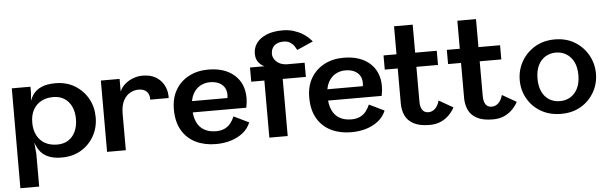

<svg xmlns="http://www.w3.org/2000/svg" viewBox="-53 -887 4004 1266"><g transform="rotate(-5 1949.0 -254.0)"><path d="M36.5 -472H160V-429.9L141.3 -234L160 -26.1V189H35.5ZM324.9 -480.6Q399.3 -480.6 454.2 -446.8Q509.2 -413.1 540.1 -357.5Q571 -301.9 571 -234Q571 -166.2 540.1 -110.6Q509.2 -55 454.2 -21.9Q399.3 11.2 324.9 11.2Q270.7 11.2 234 -5.6Q197.3 -22.3 176.3 -54.3Q155.2 -86.3 145.9 -131.3Q136.5 -176.4 136.5 -234Q136.5 -292.2 144.4 -337.5Q152.3 -382.7 173 -414.8Q193.7 -446.9 230.8 -463.7Q267.9 -480.6 324.9 -480.6ZM302.7 -391Q258 -391 224.1 -372.8Q190.2 -354.5 170.7 -320.2Q151.2 -285.8 151.2 -234Q151.2 -184.2 170.8 -148.4Q190.4 -112.6 224.2 -94.6Q258.1 -76.6 303.6 -76.6Q346.8 -76.6 377.5 -96.8Q408.3 -117 424.3 -152.5Q440.3 -188 440.3 -234Q440.3 -281 424.1 -315.9Q407.9 -350.7 377.3 -370.9Q346.7 -391 302.7 -391Z M625.9 0V-472H750V-388.4Q761.7 -416.7 786.1 -437.4Q810.5 -458.1 840.7 -469.1Q871 -480.2 902.1 -480.2Q954.6 -480.4 989.4 -459.5Q1024.1 -438.6 1042.4 -404.9Q1060.7 -371.3 1061.5 -333Q1061.7 -329.5 1061.7 -326.2Q1061.7 -322.9 1061.1 -318.2H939.3Q940.8 -353.5 921.5 -372.2Q902.2 -390.9 868.6 -390.9Q839.7 -390.9 812.6 -376.1Q785.5 -361.3 768.4 -329.9Q751.3 -298.5 750 -246.3V0Z M1201 -284.5H1447.3Q1448.7 -290.6 1449 -296Q1449.3 -301.4 1449.3 -307.1Q1449.3 -335 1436.5 -355.2Q1423.8 -375.3 1399.7 -386.9Q1375.7 -398.4 1340.3 -398.4Q1305.9 -398.4 1276 -381.6Q1246.1 -364.9 1227.7 -329.9Q1209.3 -294.9 1209.8 -240.9Q1209.5 -185.9 1225.9 -148.4Q1242.4 -110.9 1274.8 -92Q1307.2 -73 1353.9 -73Q1387.1 -73 1410.9 -84.3Q1434.7 -95.6 1450.5 -115.6Q1466.3 -135.6 1476.6 -160.2L1576.5 -111.9Q1559.6 -70.7 1524.9 -43.4Q1490.1 -16.1 1444.4 -2.3Q1398.7 11.4 1346.4 11.4Q1271.9 11.4 1213.9 -16.5Q1155.9 -44.4 1122.4 -100.6Q1089 -156.7 1089 -240.2Q1089 -315.8 1121 -369.7Q1153 -423.7 1209.1 -453Q1265.2 -482.4 1337.1 -482.4Q1446 -482.4 1509.5 -426.3Q1572.9 -370.2 1572.9 -274.4Q1572.9 -259.3 1571.2 -243.3Q1569.4 -227.3 1565.7 -209.9H1197.7Z M1700 -0.2V-378.1H1613.2V-472H1709.6Q1690.1 -478.7 1671.4 -500.9Q1652.7 -523.1 1652.7 -560.2Q1652.7 -599 1674.9 -629.6Q1697.1 -660.3 1740.6 -678.8Q1784.1 -697.3 1848.3 -697.3Q1888.7 -697.3 1921.8 -686.7Q1955 -676.2 1978.7 -661.3Q2002.5 -646.4 2018.1 -631.3Q2033.7 -616.1 2040.5 -606.9L1933.6 -560.1Q1929.5 -569.3 1919.8 -584.3Q1910.1 -599.3 1892.7 -611.1Q1875.3 -623 1848.3 -623Q1823.1 -623 1804.2 -614.4Q1785.4 -605.7 1775.2 -589Q1765 -572.2 1765 -548.3Q1765 -531.1 1775.1 -514.3Q1785.3 -497.5 1805 -485.7Q1824.7 -473.9 1855.5 -472H1974.7V-378.1H1821.5V-0.2Z M2097 -284.5H2343.3Q2344.7 -290.6 2345 -296Q2345.3 -301.4 2345.3 -307.1Q2345.3 -335 2332.5 -355.2Q2319.8 -375.3 2295.7 -386.9Q2271.7 -398.4 2236.3 -398.4Q2201.9 -398.4 2172 -381.6Q2142.1 -364.9 2123.7 -329.9Q2105.3 -294.9 2105.8 -240.9Q2105.5 -185.9 2121.9 -148.4Q2138.4 -110.9 2170.8 -92Q2203.2 -73 2249.9 -73Q2283.1 -73 2306.9 -84.3Q2330.7 -95.6 2346.5 -115.6Q2362.3 -135.6 2372.6 -160.2L2472.5 -111.9Q2455.6 -70.7 2420.9 -43.4Q2386.1 -16.1 2340.4 -2.3Q2294.7 11.4 2242.4 11.4Q2167.9 11.4 2109.9 -16.5Q2051.9 -44.4 2018.4 -100.6Q1985 -156.7 1985 -240.2Q1985 -315.8 2017 -369.7Q2049 -423.7 2105.1 -453Q2161.2 -482.4 2233.1 -482.4Q2342 -482.4 2405.5 -426.3Q2468.9 -370.2 2468.9 -274.4Q2468.9 -259.3 2467.2 -243.3Q2465.4 -227.3 2461.7 -209.9H2093.7Z M2759.6 8.5Q2693.7 8.5 2654.3 -13Q2614.9 -34.4 2599 -70.2Q2583 -105.9 2583 -148.6V-380.7H2497.2V-474.6H2583V-660H2706.5V-474.6H2849.6V-380.7H2706.5V-151.6Q2706.5 -113.9 2720.1 -94.8Q2733.7 -75.8 2759.6 -75.8Q2785.6 -75.8 2804.9 -94.7Q2824.2 -113.7 2832.7 -146.8L2926.6 -93.1Q2914.2 -68.9 2891.9 -45.6Q2869.7 -22.2 2837.5 -6.9Q2805.3 8.5 2759.6 8.5Z M3178.6 8.5Q3112.7 8.5 3073.3 -13Q3033.9 -34.4 3018 -70.2Q3002 -105.9 3002 -148.6V-380.7H2916.2V-474.6H3002V-660H3125.5V-474.6H3268.6V-380.7H3125.5V-151.6Q3125.5 -113.9 3139.1 -94.8Q3152.7 -75.8 3178.6 -75.8Q3204.6 -75.8 3223.9 -94.7Q3243.2 -113.7 3251.7 -146.8L3345.6 -93.1Q3333.2 -68.9 3310.9 -45.6Q3288.7 -22.2 3256.5 -6.9Q3224.3 8.5 3178.6 8.5Z M3631 11.4Q3555.5 11.4 3498.2 -21.8Q3441 -55 3409.3 -111.1Q3377.6 -167.1 3377.6 -233Q3377.6 -299.9 3409.5 -356.4Q3441.3 -412.9 3498.4 -447.1Q3555.5 -481.4 3630.8 -481.4Q3706.1 -481.4 3762.4 -447.1Q3818.7 -412.9 3850.4 -356.4Q3882.1 -299.9 3882.1 -233Q3882.1 -167.1 3850.4 -111.1Q3818.6 -55 3762.4 -21.8Q3706.3 11.4 3631 11.4ZM3630.7 -73Q3669.2 -73 3699.7 -91.4Q3730.1 -109.8 3748 -145.6Q3765.9 -181.5 3765.9 -233Q3765.9 -285.5 3748.1 -321.1Q3730.3 -356.6 3699.7 -375.4Q3669.2 -394.3 3630.5 -394.3Q3591.2 -394.3 3560.7 -375.4Q3530.1 -356.6 3512.7 -321.1Q3495.3 -285.5 3495.3 -233Q3495.3 -181.5 3512.7 -145.6Q3530.1 -109.8 3560.6 -91.4Q3591.1 -73 3630.7 -73Z"/></g></svg>

Font: Panamera Thin
Style: Regular
Weight: 100
Designer: Bastien Sozeau
Foundry: NBR — Bastien Sozeau
Version: Version 3.003;gftools[0.9.33]